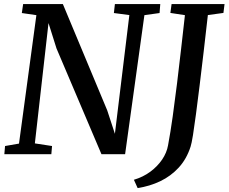

<svg xmlns="http://www.w3.org/2000/svg" viewBox="-20 -763 1131 950"><path d="M1.5 0 5 -40.5 74 -52.5 160 -688 88 -698.5 94.5 -743H291L510.5 -217L548.5 -101L620 -688.5L543.5 -698.5L548.5 -743H773L769.5 -698.5L694.5 -688L599 0H482L259.5 -523.5L220 -649L152.5 -53.5L237.5 -40.5L234 0ZM661 167.5 642.5 126.5Q688 113 723.5 86.8Q759 60.5 782 26.8Q805 -7 811.5 -44Q823.5 -108 834.5 -186.5Q845.5 -265 856 -350.5Q866.5 -436 876.2 -522Q886 -608 895 -688L823 -699L829 -743H1091L1085.5 -699L1008.5 -688.5Q998 -596.5 987.8 -508Q977.5 -419.5 967.8 -341Q958 -262.5 949.8 -199.2Q941.5 -136 934.8 -94.2Q928 -52.5 923 -37.5Q903.5 23.5 864.5 66Q825.5 108.5 773.2 133.5Q721 158.5 661 167.5Z"/></svg>

Font: Merriweather 24pt Medium
Style: Italic
Weight: 500
Italic angle: -7.8°
Version: Version 2.101